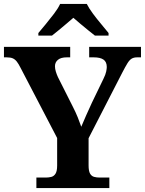

<svg xmlns="http://www.w3.org/2000/svg" viewBox="-20 -951 733 971"><path d="M164 0V-53H211Q227 -53 240 -56.5Q253 -60 261 -73Q269 -86 269 -114V-253L84 -608Q74 -628 65 -639.5Q56 -651 44.5 -656Q33 -661 13 -661H0V-714H335V-661H318Q288 -661 273 -648.5Q258 -636 258 -616Q258 -603 262.5 -588.5Q267 -574 273 -561L347 -414Q363 -383 373 -358Q383 -333 391 -310Q402 -336 415.5 -367Q429 -398 445 -432L503 -552Q514 -574 517 -589Q520 -604 520 -612Q520 -638 503.5 -649.5Q487 -661 454 -661H431V-714H693V-661H674Q657 -661 646 -654.5Q635 -648 624.5 -631Q614 -614 598 -583L428 -252V-115Q428 -86 435.5 -73Q443 -60 456 -56.5Q469 -53 484 -53H533V0ZM174 -784Q190 -803 211.5 -829Q233 -855 253.5 -882Q274 -909 284 -931H419Q430 -909 450 -882Q470 -855 492 -829Q514 -803 529 -784V-771H460Q446 -782 426 -798Q406 -814 386 -831Q366 -848 351 -861Q336 -848 316 -831Q296 -814 276.5 -798Q257 -782 243 -771H174Z"/></svg>

Font: Noto Serif Tamil
Style: Regular
Weight: 400
Designer: Indian Type Foundry, Tom Grace, and the Monotype Design Team
Foundry: Monotype Imaging Inc.
Version: Version 2.003